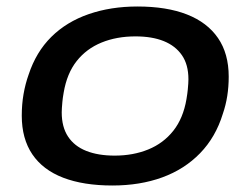

<svg xmlns="http://www.w3.org/2000/svg" viewBox="-20 -559 771 591"><path d="M326 12Q237 12 174.5 -12Q112 -36 79.5 -84Q47 -132 47 -203Q47 -238 52.5 -269.5Q58 -301 68 -329Q91 -399 138 -445.5Q185 -492 253 -515.5Q321 -539 403 -539Q493 -539 555.5 -514.5Q618 -490 651 -442Q684 -394 684 -323Q684 -292 679.5 -263.5Q675 -235 666 -209Q644 -137 596 -87.5Q548 -38 479.5 -13Q411 12 326 12ZM333 -80Q390 -80 436.5 -99Q483 -118 513.5 -156.5Q544 -195 554 -254Q557 -272 558 -283Q559 -294 559.5 -301.5Q560 -309 560 -315Q560 -360 540 -389Q520 -418 484 -432.5Q448 -447 397 -447Q339 -447 292.5 -428Q246 -409 216 -371Q186 -333 176 -274Q173 -257 172 -245.5Q171 -234 170.5 -226.5Q170 -219 170 -213Q170 -168 189.5 -138.5Q209 -109 245.5 -94.5Q282 -80 333 -80Z"/></svg>

Font: Archivo Expanded Medium
Style: Italic
Weight: 500
Width: 7
Italic angle: -10°
Designer: Hector Gatti
Foundry: Omnibus-Type
Version: Version 2.001